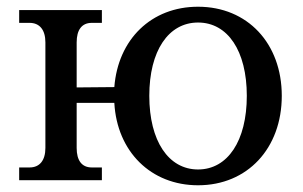

<svg xmlns="http://www.w3.org/2000/svg" viewBox="-20 -536 900 571"><path d="M208 -96V-230H320C328 -85 429 15 569 15C716 15 818 -95 818 -251C818 -407 716 -516 569 -516C430 -516 331 -419 320 -277L208 -276V-410C208 -447 223 -468 253 -468H283V-506H37V-468H68C98 -468 115 -447 115 -410V-96C115 -59 98 -38 68 -38H37V0H283V-38H253C223 -38 208 -59 208 -96ZM424 -251C424 -385 481 -469 569 -469C657 -469 714 -385 714 -251C714 -117 657 -32 569 -32C481 -32 424 -117 424 -251Z"/></svg>

Font: LT Superior Serif Medium
Style: Regular
Weight: 500
Designer: Daniel Lyons
Foundry: LyonsType
Version: Version 2.120;FEAKit 1.0